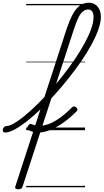

<svg xmlns="http://www.w3.org/2000/svg" viewBox="-193 -959 763 1414"><path d="M-59 435Q-70 435 -77 430.5Q-84 426 -80 414L299 -750Q321 -814 344 -856Q367 -898 396 -918.5Q425 -939 461 -939Q502 -939 526 -910Q550 -881 550 -835Q550 -795 531.5 -742.5Q513 -690 480.5 -630Q448 -570 404.5 -507Q361 -444 310.5 -380.5Q260 -317 207 -259Q154 -201 101.5 -150.5Q49 -100 0.5 -62.5Q-48 -25 -88 -4Q-128 17 -155 17Q-166 17 -170 9.5Q-174 2 -172 -7Q-170 -16 -162.5 -23.5Q-155 -31 -145 -31Q-123 -31 -88.5 -51Q-54 -71 -11 -106.5Q32 -142 80 -189Q128 -236 177 -291.5Q226 -347 272.5 -406Q319 -465 359.5 -525Q400 -585 430.5 -641Q461 -697 478.5 -746.5Q496 -796 496 -833Q496 -859 486.5 -874Q477 -889 455 -889Q434 -889 416.5 -874Q399 -859 383.5 -827.5Q368 -796 351 -743L-27 416Q-30 426 -37 430.5Q-44 435 -59 435ZM93 17Q70 17 52 12.5Q34 8 16 -1Q9 -5 8.5 -13.5Q8 -22 12.5 -30.5Q17 -39 24.5 -44Q32 -49 40 -45Q50 -40 59 -37.5Q68 -35 78.5 -33.5Q89 -32 100 -32Q125 -32 159 -43Q193 -54 238 -84Q283 -114 337 -168Q345 -176 353.5 -175Q362 -174 368.5 -168.5Q375 -163 377 -155Q379 -147 371 -139Q311 -80 259.5 -46Q208 -12 166 2.5Q124 17 93 17ZM0 410H433V420H0ZM0 -20H433V0H0ZM0 -505H433V-500H0ZM0 -930H433V-920H0Z"/></svg>

Font: Playwrite DE LA Guides
Style: Regular
Weight: 400
Designer: Veronika Burian, José Scaglione
Foundry: TypeTogether
Version: Version 1.003